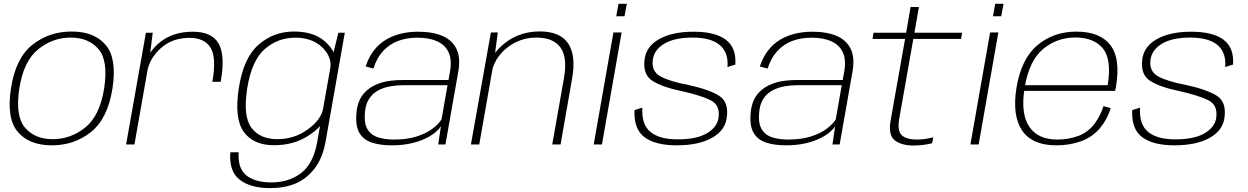

<svg xmlns="http://www.w3.org/2000/svg" viewBox="-20 -763 6591 1014"><path d="M254 4.5Q373 4.5 461 -66.2Q549 -137 574 -296Q598.5 -454.5 538.2 -525.5Q478 -596.5 358.5 -596.5Q239 -596.5 150.5 -526Q62 -455.5 38 -296Q13.5 -138 73.8 -66.8Q134 4.5 254 4.5ZM258.5 -28Q164 -28 112 -89Q60 -150 82 -296Q105 -441 181.8 -502.8Q258.5 -564.5 353.5 -564.5Q448 -564.5 500.2 -503.5Q552.5 -442.5 530 -296Q507 -151 430 -89.5Q353 -28 258.5 -28Z M1101.5 -331H1145.5Q1170.5 -470.5 1134.5 -533Q1098.5 -595.5 998.5 -595.5Q893.5 -595.5 824.8 -539.8Q756 -484 742.5 -406.5L757.5 -386Q770.5 -456 830.2 -509.5Q890 -563 981 -563Q1061 -563 1092.5 -510.2Q1124 -457.5 1101.5 -331ZM646 0H690L769 -448.5L786.5 -590H750.5Z M1407 230.5Q1482 230.5 1540 206.5Q1598 182.5 1641 127.5Q1684 72.5 1700 -18L1801 -590H1767L1732.5 -449.5L1655.5 -14.5Q1635.5 100.5 1570.8 150.5Q1506 200.5 1412 200.5Q1355 200.5 1314.2 183Q1273.5 165.5 1255.5 132Q1237.5 98.5 1240 41H1196.5Q1188.5 141.5 1245.8 186Q1303 230.5 1407 230.5ZM1427.5 4Q1533 4 1611.2 -48Q1689.5 -100 1698.5 -150.5L1687 -192Q1677 -131.5 1605.8 -79.8Q1534.5 -28 1444.5 -28Q1353 -28 1307.8 -88.5Q1262.5 -149 1285.5 -296Q1309 -443.5 1378.2 -503.8Q1447.5 -564 1539 -564Q1629 -564 1681.8 -512.8Q1734.5 -461.5 1724 -401L1749 -439Q1757.5 -488 1698.2 -542.2Q1639 -596.5 1533 -596.5Q1424 -596.5 1344.5 -526Q1265 -455.5 1241 -296Q1216.5 -137.5 1267.2 -66.8Q1318 4 1427.5 4Z M2048.5 4.5Q2106 4.5 2150.8 -5.8Q2195.5 -16 2228 -32Q2260.5 -48 2280.5 -65.2Q2300.5 -82.5 2308.5 -96.5L2294.5 0H2332.5L2400 -383Q2413.5 -457 2391.2 -503.8Q2369 -550.5 2317.2 -573Q2265.5 -595.5 2188.5 -595.5Q2139 -595.5 2095.5 -584.8Q2052 -574 2016 -552Q1980 -530 1953.5 -495.2Q1927 -460.5 1911 -412L1952 -401Q1970 -457.5 2003.2 -493.5Q2036.5 -529.5 2082.2 -546.8Q2128 -564 2184 -564Q2246.5 -564 2289 -544.8Q2331.5 -525.5 2349.5 -485.8Q2367.5 -446 2356.5 -384.5L2348.5 -340.5H2105.5Q2073.5 -340.5 2040 -336.2Q2006.5 -332 1976 -320.2Q1945.5 -308.5 1920.8 -288.5Q1896 -268.5 1880.5 -237.2Q1865 -206 1862 -161.5Q1857 -94.5 1879.5 -58.8Q1902 -23 1946 -9.2Q1990 4.5 2048.5 4.5ZM2061 -26Q2014 -26 1977.5 -37.2Q1941 -48.5 1921.8 -78.8Q1902.5 -109 1907 -165.5Q1910 -211 1928.8 -240.2Q1947.5 -269.5 1977 -285.2Q2006.5 -301 2040.5 -307Q2074.5 -313 2108.5 -313H2343.5L2312 -133Q2297 -108 2263.8 -83Q2230.5 -58 2179.8 -42Q2129 -26 2061 -26Z M2467 0H2511L2590 -449.5L2609 -591.5H2572.5ZM2896.5 0H2940.5L3001.5 -348.5Q3023 -471.5 2980.2 -534.2Q2937.5 -597 2830.5 -597Q2726 -597 2648.8 -537.2Q2571.5 -477.5 2558 -402L2575 -373Q2589 -456 2657.2 -510.2Q2725.5 -564.5 2813 -564.5Q2902 -564.5 2940 -512.2Q2978 -460 2958 -348Z M3115.5 0H3159L3263 -591.5H3219.5ZM3246.5 -743 3234.5 -677H3278L3290.5 -743Z M3554.5 4.5Q3670.5 4.5 3741 -35.5Q3811.5 -75.5 3818.5 -144.5Q3829 -224 3778.5 -256.8Q3728 -289.5 3616.5 -314Q3518.5 -332.5 3469 -359Q3419.5 -385.5 3427.5 -446.5Q3434 -499.5 3488 -532Q3542 -564.5 3637.5 -564.5Q3734.5 -564.5 3781.2 -525.2Q3828 -486 3822 -409L3863.5 -422Q3869.5 -511 3813.2 -553.2Q3757 -595.5 3643 -595.5Q3530.5 -595.5 3461.2 -556.5Q3392 -517.5 3384 -448Q3374.5 -369.5 3424.5 -336.8Q3474.5 -304 3577 -282.5Q3681 -259.5 3732.2 -234Q3783.5 -208.5 3775 -143.5Q3769.5 -93 3714.8 -60Q3660 -27 3559 -27Q3462.5 -27 3414.8 -66.5Q3367 -106 3372.5 -194.5L3331 -181.5Q3326.5 -81 3384 -38.2Q3441.5 4.5 3554.5 4.5Z M4130.5 4.5Q4188 4.5 4232.8 -5.8Q4277.5 -16 4310 -32Q4342.5 -48 4362.5 -65.2Q4382.5 -82.5 4390.5 -96.5L4376.5 0H4414.5L4482 -383Q4495.5 -457 4473.2 -503.8Q4451 -550.5 4399.2 -573Q4347.5 -595.5 4270.5 -595.5Q4221 -595.5 4177.5 -584.8Q4134 -574 4098 -552Q4062 -530 4035.5 -495.2Q4009 -460.5 3993 -412L4034 -401Q4052 -457.5 4085.2 -493.5Q4118.5 -529.5 4164.2 -546.8Q4210 -564 4266 -564Q4328.5 -564 4371 -544.8Q4413.5 -525.5 4431.5 -485.8Q4449.5 -446 4438.5 -384.5L4430.5 -340.5H4187.5Q4155.5 -340.5 4122 -336.2Q4088.5 -332 4058 -320.2Q4027.5 -308.5 4002.8 -288.5Q3978 -268.5 3962.5 -237.2Q3947 -206 3944 -161.5Q3939 -94.5 3961.5 -58.8Q3984 -23 4028 -9.2Q4072 4.5 4130.5 4.5ZM4143 -26Q4096 -26 4059.5 -37.2Q4023 -48.5 4003.8 -78.8Q3984.5 -109 3989 -165.5Q3992 -211 4010.8 -240.2Q4029.5 -269.5 4059 -285.2Q4088.5 -301 4122.5 -307Q4156.5 -313 4190.5 -313H4425.5L4394 -133Q4379 -108 4345.8 -83Q4312.5 -58 4261.8 -42Q4211 -26 4143 -26Z M4804 5.5Q4855 5.5 4903 -6.5L4908.5 -38Q4864.5 -26 4821 -26Q4767 -26 4742.2 -49Q4717.5 -72 4729.5 -138.5L4803.5 -557.5H5055.5L5061 -590H4809.5L4833 -726H4789L4765.5 -590H4593.5L4588 -557.5H4760L4683.5 -126.5Q4670 -49 4705.8 -21.8Q4741.5 5.5 4804 5.5Z M5105 0H5148.5L5252.5 -591.5H5209ZM5236 -743 5224 -677H5267.5L5280 -743Z M5558.5 4.5 5564 -26Q5460.5 -26 5415.5 -94.5Q5369.5 -162.5 5391 -297.5Q5414 -441 5488 -503.5Q5562 -565 5659 -565Q5758.5 -565 5806.5 -505Q5851.5 -446.5 5830 -313H5386.5L5381 -283H5869Q5871.5 -292 5873 -300.5Q5899.5 -453 5844.5 -524.5Q5789 -596 5664.5 -596Q5544 -596 5458.5 -524Q5373 -452 5348 -298Q5325 -151.5 5378.5 -73Q5432 4.5 5558.5 4.5ZM5564 -26 5558.5 4.5Q5631.5 4.5 5690.5 -17.5Q5749 -39 5789 -86Q5828 -132.5 5846 -192L5808 -202.5Q5791.5 -151 5759 -107.5Q5725.5 -64.5 5675 -45Q5623 -26 5564 -26Z M6183 4.5Q6299 4.5 6369.5 -35.5Q6440 -75.5 6447 -144.5Q6457.5 -224 6407 -256.8Q6356.5 -289.5 6245 -314Q6147 -332.5 6097.5 -359Q6048 -385.5 6056 -446.5Q6062.5 -499.5 6116.5 -532Q6170.5 -564.5 6266 -564.5Q6363 -564.5 6409.8 -525.2Q6456.5 -486 6450.5 -409L6492 -422Q6498 -511 6441.8 -553.2Q6385.5 -595.5 6271.5 -595.5Q6159 -595.5 6089.8 -556.5Q6020.5 -517.5 6012.5 -448Q6003 -369.5 6053 -336.8Q6103 -304 6205.5 -282.5Q6309.5 -259.5 6360.8 -234Q6412 -208.5 6403.5 -143.5Q6398 -93 6343.2 -60Q6288.5 -27 6187.5 -27Q6091 -27 6043.2 -66.5Q5995.5 -106 6001 -194.5L5959.5 -181.5Q5955 -81 6012.5 -38.2Q6070 4.5 6183 4.5Z"/></svg>

Font: Anybody SemiExpanded ExtraLight
Style: Italic
Weight: 250
Width: 6
Italic angle: -10°
Version: Version 1.113;gftools[0.9.25]